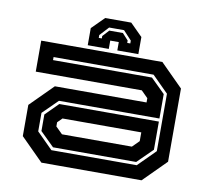

<svg xmlns="http://www.w3.org/2000/svg" viewBox="-77 -776 942 863"><g transform="rotate(10 394.0 -345.0)"><path d="M165.5 0 62.5 -103V-245.5L165.5 -348.5H584V-368L553.5 -398.5H69.5V-540H622.5L725.5 -437V-103L622.5 0ZM200 -63H589.5L667.5 -141V-403L593.5 -477H137V-463H588.5L653.5 -399V-287.5H195L127 -220.5V-136ZM205 -77 141 -140V-215.5L199 -273.5H653.5V-145L584.5 -77ZM234.5 -141.5H553.5L584 -172V-212H224.5L203.5 -191V-172ZM454 -690 510 -634V-556H414V-594H375V-556H279V-634L335 -690ZM428 -651H360L322 -610V-597H336V-608L363 -637.5H425L452 -608V-597H466V-610Z"/></g></svg>

Font: Tourney Expanded Regular
Style: Bold
Weight: 700
Width: 7
Designer: Tyler Finck
Foundry: Etcetera Type Co
Version: Version 1.010; ttfautohint (v1.8.3)